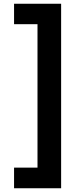

<svg xmlns="http://www.w3.org/2000/svg" viewBox="-20 -831 414 1024"><path d="M306 173H55V63H180V-702H55V-811H306Z"/></svg>

Font: DM Sans 17pt
Style: Bold
Weight: 700
Version: Version 4.004;gftools[0.9.30]